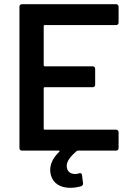

<svg xmlns="http://www.w3.org/2000/svg" viewBox="-20 -720 632 918"><path d="M547 -688C547 -695 542 -700 535 -700H85C78 -700 73 -695 73 -688V-12C73 -5 78 0 85 0H261C265 0 265 3 265 3C265 4 264 5 263 6C234 34 220 63 220 93C220 100 221 108 223 116C235 160 272 178 316 178C335 178 353 175 369 170C374 167 377 164 377 159V155L372 117C371 111 369 108 364 108C361 108 359 108 357 109C351 111 345 112 339 112C315 112 299 98 299 73C299 52 315 29 347 2C350 1 352 0 353 0H535C542 0 547 -5 547 -12V-88C547 -95 542 -100 535 -100H194C191 -100 189 -102 189 -105V-298C189 -301 191 -303 194 -303H423C430 -303 435 -308 435 -315V-391C435 -398 430 -403 423 -403H194C191 -403 189 -405 189 -408V-595C189 -598 191 -600 194 -600H535C542 -600 547 -605 547 -612Z"/></svg>

Font: Barlow SemiBold Numbers
Style: Regular
Weight: 600
Designer: Jeremy Tribby
Foundry: Tribby Type
Version: Version 1.408